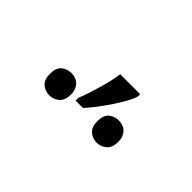

<svg xmlns="http://www.w3.org/2000/svg" viewBox="-17 -1040 611 611"><g transform="rotate(45 288.5 -734.5)"><path d="M134.8 -681.2Q134.8 -707.5 148.4 -719.2Q162.1 -731 182.1 -731Q191.4 -731 200 -728Q208.5 -725.1 214.8 -719Q221.2 -712.9 225.1 -703.6Q229 -694.3 229 -681.2Q229 -655.3 214.8 -643.1Q200.7 -630.9 182.1 -630.9Q162.1 -630.9 148.4 -643.1Q134.8 -655.3 134.8 -681.2ZM348.1 -681.2Q348.1 -707.5 361.8 -719.2Q375.5 -731 395 -731Q404.3 -731 412.8 -728Q421.4 -725.1 427.7 -719Q434.1 -712.9 438 -703.6Q441.9 -694.3 441.9 -681.2Q441.9 -655.3 427.7 -643.1Q413.6 -630.9 395 -630.9Q375.5 -630.9 361.8 -643.1Q348.1 -655.3 348.1 -681.2ZM252.9 -690.9Q258.8 -704.6 264.9 -723.1Q271 -741.7 276.9 -762Q282.7 -782.2 287.4 -802Q292 -821.8 293.9 -837.9H383.8V-828.1Q380.9 -815.9 370.1 -796.4Q359.4 -776.9 345 -755.1Q330.6 -733.4 314.9 -712.9Q299.3 -692.4 286.1 -678.2H252.9Z"/></g></svg>

Font: Gandom FD
Style: FD
Weight: 400
Foundry: DejaVu fonts team - Redesigned by Saber Rastikerdar - Based on Samim Font
Version: Version 0.6